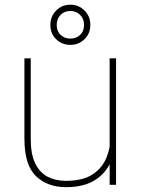

<svg xmlns="http://www.w3.org/2000/svg" viewBox="-20 -772 587 802"><path d="M438 -528.3H464.8V0H438V-122.1ZM464.8 -207.5Q464.8 -145 442.9 -95.9Q420.9 -46.9 374.8 -18.6Q328.6 9.8 255.9 9.8Q178.2 9.8 130.1 -36.4Q82 -82.5 82 -192.9V-528.3H108.4V-191.9Q108.4 -127.4 127.4 -88.9Q146.5 -50.3 179.7 -33.4Q212.9 -16.6 254.9 -16.6Q326.2 -16.6 367.2 -43.9Q408.2 -71.3 425.3 -115Q442.4 -158.7 442.4 -206.5ZM273.9 -584.5Q238.8 -584.5 214.6 -608.2Q190.4 -631.8 190.4 -667.5Q190.4 -703.6 214.6 -728Q238.8 -752.4 273.9 -752.4Q308.6 -752.4 333 -728Q357.4 -703.6 357.4 -668Q357.4 -631.8 333 -608.2Q308.6 -584.5 273.9 -584.5ZM273.9 -610.8Q298.8 -610.8 314.9 -626.5Q331.1 -642.1 331.1 -667.5Q331.1 -693.4 314.9 -709.7Q298.8 -726.1 273.9 -726.1Q249 -726.1 232.9 -709.7Q216.8 -693.4 216.8 -667.5Q216.8 -642.1 232.9 -626.5Q249 -610.8 273.9 -610.8Z"/></svg>

Font: Heebo Thin
Style: Regular
Weight: 250
Designer: Oded Ezer
Foundry: Ezer Type House
Version: Version 3.100